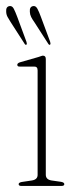

<svg xmlns="http://www.w3.org/2000/svg" viewBox="-34 -613 248 633"><path d="M117 -418.5V-37Q117 -21 136 -18L167.5 -13.5Q178 -11.5 178 -6Q178 0 169 0H36Q27.5 0 27.5 -6Q27.5 -11 37.5 -13L71 -18Q90 -21 90 -36.5V-381Q90 -394 78.5 -393.5H31.5Q23 -393 23 -399.5Q23 -404.5 31.5 -407.5L92.5 -425Q96.5 -426 100.8 -427.8Q105 -429.5 107.5 -429.5Q117 -429.5 117 -418.5ZM22.8 -557.5 53.1 -475.5Q55.6 -469 53.4 -466Q50.5 -463.5 47.2 -468.5L0.6 -541Q-4.9 -549.5 -9.1 -557.2Q-13.3 -565 -13.6 -574Q-15.1 -591.5 -2 -593Q6.4 -594 11.5 -584Q16.6 -574 22.8 -557.5ZM100.8 -557.5 131.1 -476Q133.6 -469 131.4 -466Q128.5 -463.5 125.2 -468.5L78.6 -541Q72.7 -549 68.7 -557Q64.7 -565 64.4 -574Q62.9 -591.5 76 -593Q84 -594 89.3 -584.2Q94.6 -574.5 100.8 -557.5Z"/></svg>

Font: Fraunces 144pt Soft Thin
Style: Regular
Weight: 100
Version: Version 1.000;[0bf87f6ff]